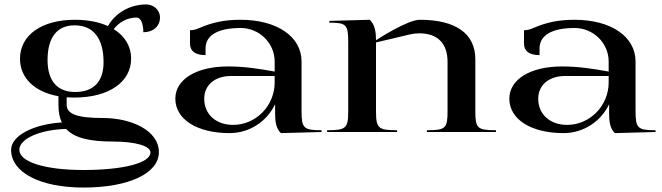

<svg xmlns="http://www.w3.org/2000/svg" viewBox="-20 -594 2980 864"><path d="M30 80C30 182 159.7 250 356 250C559.4 250 695 186 695 90.9C695 -6.4 572 -63 443 -63C327.6 -63 280 -80.5 280 -123V-156.3C291.3 -155.4 303 -155 315 -155C470 -155 570 -225 570 -330C570 -386.1 541.6 -432.1 491.8 -462.9C515.9 -494.6 553.2 -515 595 -515C613 -515 625 -488.6 625 -449C670 -449 700 -475.8 700 -516C700 -548 672.1 -574 638 -574C563.3 -574 498.4 -534.5 465.8 -476.7C425.6 -494.9 375.2 -505 317 -505C166.2 -505 70 -435 70 -330C70 -243.1 135.7 -180.1 243 -161V-123C243 -91.3 247.8 -64.8 258.1 -43C129.5 -35.1 30 17.3 30 80ZM67 80C67 30.1 160.6 -10.7 277.6 -13.8C314.3 26.4 382 43 488.5 43C589.4 43 657 62.6 657 92C657 139.2 535.8 171 356 171C181.2 171 67 134.6 67 80ZM194 -324C194 -425.4 236.8 -480 315.2 -480C400.2 -480 446 -421.9 446 -314C446 -226.9 401.2 -180 318 -180C237.4 -180 194 -230.4 194 -324Z M769 -150C769 -57 866.8 5 1013 5C1103.4 5 1181.5 -48.1 1218 -125V-87C1218 -50.8 1220.5 -17.2 1244 5L1427 0V-8C1346 -8 1337 -17 1337 -95V-317C1337 -429.3 1227 -505 1062 -505C994.7 -505 937.4 -494.5 876 -467.5C862.3 -461.5 849.8 -458 835 -458V-398C835 -364.2 858.4 -346 905 -346V-376C905 -435.6 960.7 -468 1063 -468C1147.1 -468 1216 -400.3 1216 -317V-272C1142.7 -285 1080.2 -295 1006 -295C864 -295 769 -237 769 -150ZM899 -150C899 -210.9 947 -252 1019 -252H1216V-223C1216 -118.1 1131.7 -32 1029 -32C952.4 -32 899 -79.2 899 -150Z M1452 0H1767V-8C1681.5 -8 1672 -16.7 1672 -95V-403L1824 -439C1838.7 -442.5 1851.6 -444 1866.7 -444C1949.5 -444 1994 -398.9 1994 -315V-95C1994 -16.7 1986 -8 1901 -8V0H2212V-8C2127 -8 2119 -16.7 2119 -95V-327C2119 -442.7 2031.5 -505 1869.1 -505C1813.8 -505 1678 -417 1672 -413C1672 -449 1667.7 -482.1 1644 -505L1462 -500V-492C1538.5 -492 1547 -483 1547 -405V-95C1547 -16.7 1537.5 -8 1452 -8Z M2272 -150C2272 -57 2369.8 5 2516 5C2606.4 5 2684.5 -48.1 2721 -125V-87C2721 -50.8 2723.5 -17.2 2747 5L2930 0V-8C2849 -8 2840 -17 2840 -95V-317C2840 -429.3 2730 -505 2565 -505C2497.7 -505 2440.4 -494.5 2379 -467.5C2365.3 -461.5 2352.8 -458 2338 -458V-398C2338 -364.2 2361.4 -346 2408 -346V-376C2408 -435.6 2463.7 -468 2566 -468C2650.1 -468 2719 -400.3 2719 -317V-272C2645.7 -285 2583.2 -295 2509 -295C2367 -295 2272 -237 2272 -150ZM2402 -150C2402 -210.9 2450 -252 2522 -252H2719V-223C2719 -118.1 2634.7 -32 2532 -32C2455.4 -32 2402 -79.2 2402 -150Z"/></svg>

Font: Prida01
Style: Black
Weight: 900
Designer: gluk
Foundry: gluk
Version: Version 00.072